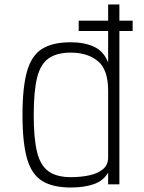

<svg xmlns="http://www.w3.org/2000/svg" viewBox="-20 -820 640 854"><path d="M330 -682V-728H570V-682ZM295 14Q214 14 167 -15.5Q120 -45 100 -115.5Q80 -186 80 -308Q80 -431 100 -502Q120 -573 167 -602.5Q214 -632 295 -632Q354 -632 397.5 -612.5Q441 -593 461 -542V-800H511V0H461V-52Q439 -15 396 -0.5Q353 14 295 14ZM295 -32Q339 -32 376.5 -40Q414 -48 437.5 -67Q461 -86 461 -120V-416Q461 -511 415 -548.5Q369 -586 295 -586Q233 -586 196.5 -560.5Q160 -535 145 -474.5Q130 -414 130 -308Q130 -203 145 -143Q160 -83 196.5 -57.5Q233 -32 295 -32Z"/></svg>

Font: Victor Mono Thin
Style: Regular
Weight: 100
Monospace: yes
Designer: Rune Bjørnerås
Version: Version 1.561;gftools[0.9.30]